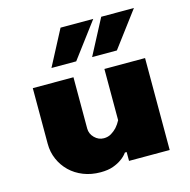

<svg xmlns="http://www.w3.org/2000/svg" viewBox="-117 -915 1039 1049"><g transform="rotate(-15 402.5 -390.0)"><path d="M85 -520H315V-230Q315 -200 337.5 -177.5Q360 -155 390 -155Q414 -155 432.5 -166.5Q451 -178 464 -192Q479 -209 490 -230V-520H720V0H490V-50H480Q466 -30 444 -15Q425 -1 396 9.5Q367 20 325 20Q272 20 228 2.5Q184 -15 152.5 -45.5Q121 -76 103 -117Q85 -158 85 -205ZM502 -800 352 -600H212L317 -800ZM732 -800 582 -600H442L547 -800Z"/></g></svg>

Font: Imperial One
Style: Regular
Weight: 400
Designer: Jovanny Lemonad
Foundry: Jovanny Lemonad
Version: Version 1.000